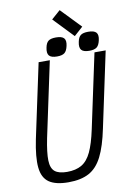

<svg xmlns="http://www.w3.org/2000/svg" viewBox="-116 -1183 862 1266"><g transform="rotate(-10 314.5 -550.0)"><path d="M238 14Q152 14 108 -16.5Q64 -47 57 -116.5Q50 -186 74 -303L180 -800H255L148 -297Q129 -203 130.5 -150.5Q132 -98 158.5 -76.5Q185 -55 240 -55Q299 -55 338 -78Q377 -101 402.5 -155Q428 -209 448 -303L554 -800H629L522 -297Q498 -180 463.5 -112Q429 -44 375 -15Q321 14 238 14ZM523 -816Q484 -816 470 -832.5Q456 -849 464 -886Q470 -917 486 -929Q502 -941 536 -941Q576 -941 590 -925Q604 -909 596 -874Q589 -841 573 -828.5Q557 -816 523 -816ZM307 -816Q268 -816 254 -832.5Q240 -849 248 -886Q254 -917 270 -929Q286 -941 320 -941Q360 -941 374 -925Q388 -909 380 -874Q373 -841 357 -828.5Q341 -816 307 -816ZM445 -928 317 -1062 376 -1114 504 -981Z"/></g></svg>

Font: Victor Mono
Style: Italic
Weight: 400
Italic angle: -12°
Monospace: yes
Designer: Rune Bjørnerås
Version: Version 1.561;gftools[0.9.30]